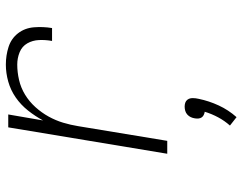

<svg xmlns="http://www.w3.org/2000/svg" viewBox="-104 -474 809 640"><g transform="rotate(-90 300.0 -153.5)"><path d="M108 0 196 -530H239L219 -414Q233 -440 252 -464Q271 -488 295.5 -505Q320 -522 348.5 -530Q377 -538 405 -538Q436 -538 464 -529Q492 -520 509.5 -497.5Q527 -475 529.5 -444.5Q532 -414 527 -384H484Q488 -406 487 -427.5Q486 -449 476 -466.5Q466 -484 446.5 -492Q427 -500 405 -500Q380 -500 354 -494Q328 -488 305 -474Q282 -460 263.5 -439.5Q245 -419 232 -395.5Q219 -372 211.5 -347Q204 -322 200 -297L151 0ZM230 231 202 209Q218 191 229.5 169.5Q241 148 248 125Q242 124 237 121.5Q232 119 229 114.5Q226 110 225.5 104Q225 98 226 92Q227 85 230 78.5Q233 72 238.5 67Q244 62 251 60Q258 58 265 58Q272 58 278 60Q284 62 288 67Q292 72 293 78.5Q294 85 293 92V94L291 105Q284 139 269 171.5Q254 204 230 231Z"/></g></svg>

Font: Iosevka Curly XLtExObl
Style: Regular
Weight: 200
Width: 7
Italic angle: -9°
Monospace: yes
Designer: Belleve Invis
Foundry: Belleve Invis
Version: Version 11.0.1; ttfautohint (v1.8.3)